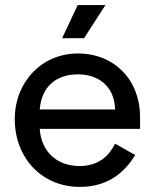

<svg xmlns="http://www.w3.org/2000/svg" viewBox="-20 -720 608 754"><path d="M285 -700 224 -570H310L394 -700ZM38 -252C38 -102 142 14 294 14C411 14 474 -51 511 -111L432 -156C406 -104 364 -68 292 -68C204 -68 142 -124 136 -214H530V-261C530 -405 430 -510 286 -510C144 -510 38 -398 38 -252ZM136 -290C143 -379 200 -428 286 -428C372 -428 430 -376 432 -290Z"/></svg>

Font: Space Text Medium
Style: Regular
Weight: 500
Designer: Florian Karsten (Space Text), Colophon Foundry (Space Mono)
Foundry: Florian Karsten
Version: Version 1.003;PS 001.003;hotconv 1.0.88;makeotf.lib2.5.64775